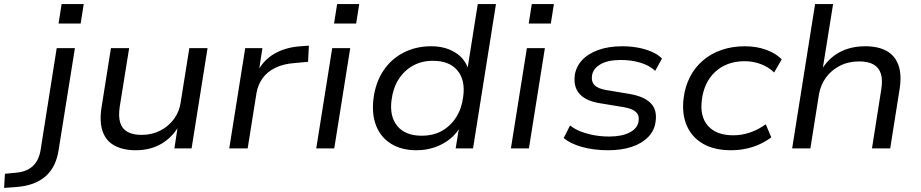

<svg xmlns="http://www.w3.org/2000/svg" viewBox="-148 -725 4498 938"><path d="M138 -610 153 -705H261L246 -610ZM-128 193 -124 124 -72 119Q-20 115 10.5 88Q41 61 50 10L129 -490H218L139 4Q133 47 117 80Q101 113 75 136Q49 159 12 172.5Q-25 186 -73 189Z M515 9Q454 9 412 -13.5Q370 -36 353.5 -83Q337 -130 348 -200L394 -490H483L437 -204Q430 -157 439 -126.5Q448 -96 474.5 -81Q501 -66 544 -66Q594 -66 635 -87Q676 -108 702.5 -144.5Q729 -181 735 -227L777 -490H866L788 0H704L721 -111H727Q693 -53 639.5 -22Q586 9 515 9Z M972 0 1050 -490H1134L1116 -373H1109Q1138 -431 1192.5 -462.5Q1247 -494 1320 -499L1361 -502L1357 -423L1291 -417Q1237 -413 1197.5 -394Q1158 -375 1135 -343Q1112 -311 1105 -270L1062 0Z M1484 -610 1499 -705H1607L1592 -610ZM1397 0 1475 -490H1563L1485 0Z M1887 9Q1813 9 1762 -23Q1711 -55 1689 -112.5Q1667 -170 1677 -246Q1687 -322 1724.5 -379Q1762 -436 1822.5 -467.5Q1883 -499 1959 -499Q2027 -499 2076 -468.5Q2125 -438 2141 -383H2135L2186 -705H2275L2163 0H2078L2096 -109H2103Q2082 -71 2049 -45Q2016 -19 1974.5 -5Q1933 9 1887 9ZM1912 -62Q1969 -62 2011.5 -86Q2054 -110 2081 -153Q2108 -196 2115 -253Q2126 -334 2086.5 -381Q2047 -428 1967 -428Q1912 -428 1869 -404Q1826 -380 1799 -337Q1772 -294 1765 -237Q1754 -157 1793 -109.5Q1832 -62 1912 -62Z M2435 -610 2450 -705H2558L2543 -610ZM2348 0 2426 -490H2514L2436 0Z M2823 9Q2753 9 2695.5 -7Q2638 -23 2606 -51L2637 -112Q2661 -93 2692 -81.5Q2723 -70 2757.5 -64Q2792 -58 2828 -58Q2891 -58 2929.5 -78.5Q2968 -99 2972 -135Q2976 -162 2958 -178.5Q2940 -195 2896 -202L2781 -221Q2714 -232 2683.5 -266Q2653 -300 2660 -357Q2666 -399 2695.5 -431Q2725 -463 2775.5 -481Q2826 -499 2892 -499Q2933 -499 2970 -492Q3007 -485 3037.5 -471.5Q3068 -458 3086 -439L3053 -379Q3022 -407 2978 -419.5Q2934 -432 2885 -432Q2820 -432 2784 -410Q2748 -388 2744 -354Q2740 -326 2756.5 -309Q2773 -292 2814 -285L2928 -266Q2998 -254 3030.5 -221.5Q3063 -189 3055 -132Q3050 -88 3019 -56Q2988 -24 2938 -7.5Q2888 9 2823 9Z M3424 9Q3341 9 3286 -23Q3231 -55 3206.5 -113Q3182 -171 3192 -247Q3199 -303 3223 -349.5Q3247 -396 3286 -429.5Q3325 -463 3377 -481Q3429 -499 3491 -499Q3547 -499 3594.5 -482Q3642 -465 3671 -435L3634 -371Q3606 -398 3568.5 -412Q3531 -426 3490 -426Q3445 -426 3409 -412.5Q3373 -399 3346 -374Q3319 -349 3302.5 -314.5Q3286 -280 3281 -238Q3270 -157 3310.5 -110.5Q3351 -64 3435 -64Q3476 -64 3517 -78Q3558 -92 3593 -118L3620 -54Q3595 -35 3563.5 -20.5Q3532 -6 3496.5 1.5Q3461 9 3424 9Z M3722 0 3834 -705H3922L3870 -381H3864Q3897 -439 3952 -469Q4007 -499 4079 -499Q4142 -499 4183 -476.5Q4224 -454 4241 -407.5Q4258 -361 4247 -290L4201 0H4112L4157 -286Q4165 -334 4155.5 -364.5Q4146 -395 4119.5 -410Q4093 -425 4049 -425Q3997 -425 3955 -403.5Q3913 -382 3887 -346Q3861 -310 3853 -264L3811 0Z"/></svg>

Font: Nunito Sans 10pt SemiExpanded
Style: Italic
Weight: 400
Width: 6
Italic angle: -9°
Designer: Vernon Adams
Foundry: Vernon Adams
Version: Version 3.101;gftools[0.9.27]